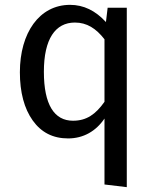

<svg xmlns="http://www.w3.org/2000/svg" viewBox="-20 -559 638 792"><path d="M424 -527 417 -468C374 -515 325 -539 269 -539C142 -539 62 -423 62 -261C62 -178 80 -111 115 -62C150 -13 198 12 261 12C324 12 376 -18 411 -70V202L503 213V-527ZM281 -61C204 -61 161 -127 161 -263C161 -398 208 -466 289 -466C338 -466 376 -442 411 -397V-139C374 -87 337 -61 281 -61Z"/></svg>

Font: Fira Sans
Style: Regular
Weight: 400
Designer: Carrois Corporate & Edenspiekermann AG
Foundry: Carrois Corporate GbR & Edenspiekermann AG
Version: Version 4.203